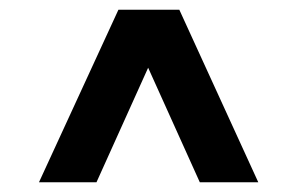

<svg xmlns="http://www.w3.org/2000/svg" viewBox="-20 -750 610 394"><path d="M60 -376 223 -730H348L510 -376H390L284 -611L178 -376Z"/></svg>

Font: MuseoModerno SemiBold
Style: Regular
Weight: 600
Designer: Pablo Cosgaya, Héctor Gatti, Marcela Romero, and the Authors of The MuseoModerno Project.
Foundry: Omnibus-Type Team
Version: Version 1.001